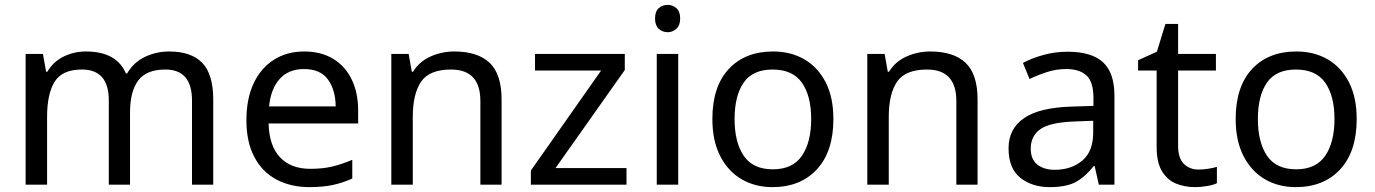

<svg xmlns="http://www.w3.org/2000/svg" viewBox="-20 -757 5635 787"><path d="M673 -546Q764 -546 809 -499.5Q854 -453 854 -349V0H767V-345Q767 -472 658 -472Q580 -472 546.5 -427Q513 -382 513 -296V0H426V-345Q426 -472 316 -472Q235 -472 204 -422Q173 -372 173 -278V0H85V-536H156L169 -463H174Q199 -505 241.5 -525.5Q284 -546 332 -546Q458 -546 496 -456H501Q528 -502 574.5 -524Q621 -546 673 -546Z M1227 -546Q1296 -546 1345.5 -516Q1395 -486 1421.5 -431.5Q1448 -377 1448 -304V-251H1081Q1083 -160 1127.5 -112.5Q1172 -65 1252 -65Q1303 -65 1342.5 -74.5Q1382 -84 1424 -102V-25Q1383 -7 1343 1.5Q1303 10 1248 10Q1172 10 1113.5 -21Q1055 -52 1022.5 -113.5Q990 -175 990 -264Q990 -352 1019.5 -415Q1049 -478 1102.5 -512Q1156 -546 1227 -546ZM1226 -474Q1163 -474 1126.5 -433.5Q1090 -393 1083 -321H1356Q1355 -389 1324 -431.5Q1293 -474 1226 -474Z M1842 -546Q1938 -546 1987 -499.5Q2036 -453 2036 -349V0H1949V-343Q1949 -472 1829 -472Q1740 -472 1706 -422Q1672 -372 1672 -278V0H1584V-536H1655L1668 -463H1673Q1699 -505 1745 -525.5Q1791 -546 1842 -546Z M2548 0H2156V-58L2444 -468H2173V-536H2541V-470L2257 -68H2548Z M2717 -737Q2737 -737 2752.5 -723.5Q2768 -710 2768 -681Q2768 -653 2752.5 -639Q2737 -625 2717 -625Q2695 -625 2680 -639Q2665 -653 2665 -681Q2665 -710 2680 -723.5Q2695 -737 2717 -737ZM2760 -536V0H2672V-536Z M3396 -269Q3396 -136 3328.5 -63Q3261 10 3146 10Q3075 10 3019.5 -22.5Q2964 -55 2932 -117.5Q2900 -180 2900 -269Q2900 -402 2967 -474Q3034 -546 3149 -546Q3222 -546 3277.5 -513.5Q3333 -481 3364.5 -419.5Q3396 -358 3396 -269ZM2991 -269Q2991 -174 3028.5 -118.5Q3066 -63 3148 -63Q3229 -63 3267 -118.5Q3305 -174 3305 -269Q3305 -364 3267 -418Q3229 -472 3147 -472Q3065 -472 3028 -418Q2991 -364 2991 -269Z M3793 -546Q3889 -546 3938 -499.5Q3987 -453 3987 -349V0H3900V-343Q3900 -472 3780 -472Q3691 -472 3657 -422Q3623 -372 3623 -278V0H3535V-536H3606L3619 -463H3624Q3650 -505 3696 -525.5Q3742 -546 3793 -546Z M4356 -545Q4454 -545 4501 -502Q4548 -459 4548 -365V0H4484L4467 -76H4463Q4428 -32 4389.5 -11Q4351 10 4283 10Q4210 10 4162 -28.5Q4114 -67 4114 -149Q4114 -229 4177 -272.5Q4240 -316 4371 -320L4462 -323V-355Q4462 -422 4433 -448Q4404 -474 4351 -474Q4309 -474 4271 -461.5Q4233 -449 4200 -433L4173 -499Q4208 -518 4256 -531.5Q4304 -545 4356 -545ZM4382 -259Q4282 -255 4243.5 -227Q4205 -199 4205 -148Q4205 -103 4232.5 -82Q4260 -61 4303 -61Q4371 -61 4416 -98.5Q4461 -136 4461 -214V-262Z M4893 -62Q4913 -62 4934 -65.5Q4955 -69 4968 -73V-6Q4954 1 4928 5.5Q4902 10 4878 10Q4836 10 4800.5 -4.5Q4765 -19 4743 -55Q4721 -91 4721 -156V-468H4645V-510L4722 -545L4757 -659H4809V-536H4964V-468H4809V-158Q4809 -109 4832.5 -85.5Q4856 -62 4893 -62Z M5541 -269Q5541 -136 5473.5 -63Q5406 10 5291 10Q5220 10 5164.5 -22.5Q5109 -55 5077 -117.5Q5045 -180 5045 -269Q5045 -402 5112 -474Q5179 -546 5294 -546Q5367 -546 5422.5 -513.5Q5478 -481 5509.5 -419.5Q5541 -358 5541 -269ZM5136 -269Q5136 -174 5173.5 -118.5Q5211 -63 5293 -63Q5374 -63 5412 -118.5Q5450 -174 5450 -269Q5450 -364 5412 -418Q5374 -472 5292 -472Q5210 -472 5173 -418Q5136 -364 5136 -269Z"/></svg>

Font: Noto Sans Cypro Minoan
Style: Regular
Weight: 400
Designer: David Williams
Foundry: David Williams
Version: Version 1.503; ttfautohint (v1.8.4.7-5d5b)